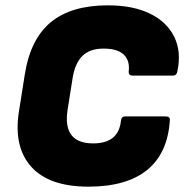

<svg xmlns="http://www.w3.org/2000/svg" viewBox="-20 -687 690 719"><path d="M311 12Q164 12 97 -62.5Q30 -137 51 -270L73 -409Q94 -541 170.5 -604Q247 -667 384 -667Q478 -667 541.5 -636Q605 -605 632.5 -549Q660 -493 644 -419Q641 -404 629 -404H476Q461 -404 462 -419Q467 -460 443.5 -482.5Q420 -505 368 -505Q317 -505 289 -478Q261 -451 252 -395L233 -275Q214 -150 329 -150Q425 -150 433 -236Q435 -251 448 -251H601Q618 -251 616 -236Q608 -113 531 -50.5Q454 12 311 12Z"/></svg>

Font: Sofia Sans ExtraBlack
Style: Italic
Weight: 1000
Italic angle: -9°
Designer: Botio Nikoltchev, Ani Petrova
Foundry: lettersoup
Version: Version 4.100; ttfautohint (v1.8.4.7-5d5b)